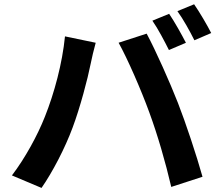

<svg xmlns="http://www.w3.org/2000/svg" viewBox="-20 -863 1040 908"><path d="M779.9 -797.7 700.6 -765.2C727.6 -726.6 758.4 -667.2 778.9 -626.4L859.2 -660.7C840.3 -697.6 804.9 -761.1 779.9 -797.7ZM898 -842.8 819 -810.3C846.4 -772.5 878.6 -714.4 899.3 -672.5L978.8 -706.8C961.1 -741.9 924.2 -805.2 898 -842.8ZM192.3 -311.1C157.5 -222.9 98.8 -115.2 36.4 -33.4L176.4 25.7C228.6 -49.4 287.9 -163.3 323.6 -260.2C358.6 -353.5 394.9 -490.6 408.7 -561C412.9 -583.3 424.5 -632.3 432.6 -660.8L287.3 -691C274.8 -563.8 236.9 -422.7 192.3 -311.1ZM685.9 -332C725.7 -223.8 762.2 -97.6 789.9 21L937.7 -27C910.1 -126.2 857.1 -285.7 821.5 -376.3C783.9 -472.6 715.3 -626.5 673.6 -703.9L540.9 -660.9C583.3 -584.8 647.8 -436.9 685.9 -332Z"/></svg>

Font: Source Han Sans JP VF
Style: Regular
Weight: 250
Designer: Ryoko NISHIZUKA 西塚涼子 (kana, bopomofo & ideographs); Paul D. Hunt (Latin, Greek & Cyrillic); Sandoll Communications 산돌커뮤니
Foundry: Adobe
Version: Version 2.004;hotconv 1.0.118;makeotfexe 2.5.65603